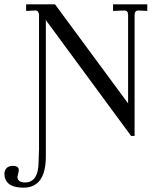

<svg xmlns="http://www.w3.org/2000/svg" viewBox="-70 -617 745 880"><path d="M605 -597.2V-566.9L565.9 -568.8H564Q546.9 -568.8 546.9 -547.9V5.9H530.8L140.1 -524.9L108.9 -547.9Q108.9 -555.7 104 -564Q97.7 -570.3 88.9 -568.8L49.8 -566.9V-597.2H182.1L517.1 -143.1V-548.8Q517.1 -568.8 500 -568.8H497.1L448.2 -566.9V-597.2ZM140.1 -597.2V99.1Q140.1 243.2 37.1 243.2Q-5.9 243.2 -28.8 226.1Q-49.8 208 -49.8 180.2Q-49.8 163.6 -39.1 152.8Q-29.3 143.1 -9.8 143.1Q0 143.1 7.8 147Q16.1 151.9 16.1 163.1Q16.1 168.9 13.2 179.2Q9.8 190.9 9.8 193.8Q11.2 219.2 44.9 219.2Q106.9 219.2 106.9 122.1Q107.4 112.3 107.7 100.3Q107.9 88.4 108.2 80.6Q108.4 72.8 108.9 67.9V-597.2Z"/></svg>

Font: Unna Light
Style: Regular
Weight: 300
Designer: Jorge de Buen Unna
Foundry: Omnibus-Type
Version: Version 2.007;PS 002.007;hotconv 1.0.88;makeotf.lib2.5.64775